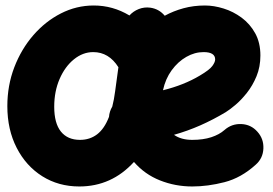

<svg xmlns="http://www.w3.org/2000/svg" viewBox="-20 -592 980 688"><path d="M896.5 -2Q844.2 45.4 784.4 60.8Q724.6 76.2 668.9 76.2Q607.9 76.2 553.2 54.4Q498.5 32.7 460 -11.7Q379.9 76.2 264.2 76.2Q189.9 76.2 131.6 39.6Q73.2 2.9 39.8 -62.3Q6.3 -127.4 6.3 -211.9Q6.3 -285.6 31.2 -350.8Q56.2 -416 99.4 -465.8Q142.6 -515.6 198.2 -543.9Q253.9 -572.3 315.9 -572.3Q384.3 -572.3 443.8 -536.6Q457.5 -551.8 477.3 -559.6Q497.1 -567.4 518.6 -564.5Q549.8 -560.1 570.3 -535.6Q601.6 -552.7 637.7 -562.5Q673.8 -572.3 714.4 -572.3Q746.6 -572.3 781.2 -561.5Q815.9 -550.8 845.9 -528.6Q876 -506.3 894.5 -472.7Q913.1 -439 913.1 -393.1Q913.1 -352.5 899.2 -318.8Q885.3 -285.2 864.5 -259Q843.8 -232.9 823 -215.6Q802.2 -198.2 788.6 -189.9Q743.7 -163.1 697.8 -142.8Q651.9 -122.6 603.5 -108.9Q628.9 -90.8 668.9 -90.8Q708 -90.8 737.1 -100.3Q766.1 -109.9 784.2 -126Q810.1 -148.9 844.7 -147.5Q879.4 -146 902.3 -120.1Q925.3 -94.7 923.8 -59.8Q922.4 -24.9 896.5 -2ZM709.5 -405.3Q677.7 -405.3 647.7 -388.2Q617.7 -371.1 595.2 -340.3Q572.8 -309.6 564 -268.6Q639.2 -287.1 696.3 -321.3Q731 -341.8 741 -355.7Q751 -369.6 751 -378.9Q751 -405.3 709.5 -405.3ZM266.6 -90.8Q301.8 -90.8 327.9 -110.6Q354 -130.4 370.6 -173.3Q372.1 -192.9 382.3 -210Q388.7 -234.9 392.6 -265.1L404.3 -351.1Q370.1 -405.3 314 -405.3Q276.9 -405.3 244.9 -379.4Q212.9 -353.5 193.6 -309.1Q174.3 -264.6 174.3 -209.5Q174.3 -150.4 198.2 -120.6Q222.2 -90.8 266.6 -90.8Z"/></svg>

Font: Mikhak-FD Black
Style: Regular
Weight: 900
Designer: Amin Abedi
Version: Version 3.2